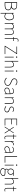

<svg xmlns="http://www.w3.org/2000/svg" viewBox="5060 -5907 1103 11263"><g transform="rotate(90 5611.5 -275.5)"><path d="M110.4 0V-725.6H299.8Q411.1 -725.6 474.1 -681.6Q537.1 -637.7 537.1 -549.8Q537.1 -491.2 507.3 -449.7Q477.5 -408.2 421.9 -391.6V-386.7Q496.1 -375 539.1 -329.6Q582 -284.2 582 -210.9Q582 -109.4 510.7 -54.7Q439.5 0 313.5 0ZM147.5 -404.3H278.3Q498 -404.3 498 -547.9Q498 -626 445.8 -660.2Q393.6 -694.3 285.2 -694.3H147.5ZM147.5 -33.2H299.8Q417 -33.2 481 -76.7Q544.9 -120.1 544.9 -209Q544.9 -371.1 299.8 -371.1H147.5Z M772.5 -416V-90.8Q857.4 -19.5 936.5 -19.5Q1020.5 -19.5 1075.2 -90.3Q1129.9 -161.1 1129.9 -271.5Q1129.9 -378.9 1087.4 -442.9Q1044.9 -506.8 953.1 -506.8Q878.9 -506.8 772.5 -416ZM737.3 243.2V-527.3H766.6L772.5 -459H774.4Q877 -540 956.1 -540Q1060.5 -540 1114.3 -468.8Q1168 -397.5 1168 -271.5Q1168 -141.6 1100.1 -64.5Q1032.2 12.7 933.6 12.7Q859.4 12.7 772.5 -52.7V243.2Z M1332 0V-527.3H1361.3L1367.2 -443.4H1369.1Q1454.1 -540 1536.1 -540Q1654.3 -540 1681.6 -429.7Q1781.2 -540 1862.3 -540Q2018.6 -540 2018.6 -338.9V0H1983.4V-334Q1983.4 -506.8 1858.4 -506.8Q1784.2 -506.8 1692.4 -403.3V0H1657.2V-334Q1657.2 -506.8 1533.2 -506.8Q1456.1 -506.8 1367.2 -403.3V0Z M2420.9 -790 2410.2 -758.8Q2375 -775.4 2346.7 -775.4Q2259.8 -775.4 2259.8 -650.4V-527.3H2384.8V-494.1H2259.8V0H2225.6V-494.1H2152.3V-522.5L2225.6 -527.3V-655.3Q2225.6 -730.5 2257.3 -768.6Q2289.1 -806.6 2347.7 -806.6Q2381.8 -806.6 2420.9 -790Z M2669.9 0V-22.5L3099.6 -693.4H2708V-725.6H3146.5V-705.1L2716.8 -33.2H3151.4V0Z M3310.5 0V-527.3H3345.7V0ZM3329.1 -660.2Q3312.5 -660.2 3301.8 -670.4Q3291 -680.7 3291 -698.2Q3291 -716.8 3301.8 -727.1Q3312.5 -737.3 3329.1 -737.3Q3344.7 -737.3 3356.4 -727.1Q3368.2 -716.8 3368.2 -698.2Q3368.2 -681.6 3356.4 -670.9Q3344.7 -660.2 3329.1 -660.2Z M3554.7 0V-793.9H3589.8V-441.4Q3636.7 -489.3 3680.2 -514.6Q3723.6 -540 3774.4 -540Q3855.5 -540 3894.5 -490.2Q3933.6 -440.4 3933.6 -338.9V0H3897.5V-334Q3897.5 -421.9 3867.2 -464.4Q3836.9 -506.8 3770.5 -506.8Q3723.6 -506.8 3683.6 -482.9Q3643.6 -459 3589.8 -403.3V0Z M4128.9 0V-527.3H4164.1V0ZM4147.5 -660.2Q4130.9 -660.2 4120.1 -670.4Q4109.4 -680.7 4109.4 -698.2Q4109.4 -716.8 4120.1 -727.1Q4130.9 -737.3 4147.5 -737.3Q4163.1 -737.3 4174.8 -727.1Q4186.5 -716.8 4186.5 -698.2Q4186.5 -681.6 4174.8 -670.9Q4163.1 -660.2 4147.5 -660.2Z M4782.2 12.7Q4632.8 12.7 4540 -96.7L4565.4 -123Q4651.4 -22.5 4782.2 -22.5Q4869.1 -22.5 4920.9 -64.9Q4972.7 -107.4 4972.7 -175.8Q4972.7 -210.9 4962.9 -236.3Q4953.1 -261.7 4931.2 -280.3Q4909.2 -298.8 4890.6 -309.6Q4872.1 -320.3 4837.9 -335.9L4727.5 -385.7Q4697.3 -399.4 4676.8 -411.6Q4656.2 -423.8 4630.9 -444.8Q4605.5 -465.8 4592.3 -496.1Q4579.1 -526.4 4579.1 -564.5Q4579.1 -642.6 4637.2 -690.9Q4695.3 -739.3 4785.2 -739.3Q4904.3 -739.3 4983.4 -653.3L4960 -627.9Q4888.7 -704.1 4785.2 -704.1Q4710 -704.1 4663.6 -667Q4617.2 -629.9 4617.2 -568.4Q4617.2 -536.1 4628.4 -511.2Q4639.6 -486.3 4663.1 -468.3Q4686.5 -450.2 4701.2 -441.9Q4715.8 -433.6 4744.1 -420.9L4855.5 -371.1Q4930.7 -336.9 4970.2 -295.9Q5009.8 -254.9 5009.8 -178.7Q5009.8 -94.7 4946.8 -41Q4883.8 12.7 4782.2 12.7Z M5273.4 12.7Q5207 12.7 5164.6 -22.9Q5122.1 -58.6 5122.1 -129.9Q5122.1 -216.8 5203.6 -262.7Q5285.2 -308.6 5465.8 -329.1Q5471.7 -506.8 5337.9 -506.8Q5245.1 -506.8 5166 -443.4L5147.5 -471.7Q5240.2 -540 5339.8 -540Q5502 -540 5502 -340.8V0H5471.7L5466.8 -70.3H5463.9Q5362.3 12.7 5273.4 12.7ZM5276.4 -19.5Q5359.4 -19.5 5465.8 -109.4V-297.9Q5298.8 -279.3 5228.5 -239.3Q5158.2 -199.2 5158.2 -130.9Q5158.2 -73.2 5190.9 -46.4Q5223.6 -19.5 5276.4 -19.5Z M5696.3 0V-527.3H5725.6L5731.4 -443.4H5733.4Q5828.1 -540 5916 -540Q5997.1 -540 6036.1 -490.2Q6075.2 -440.4 6075.2 -338.9V0H6039.1V-334Q6039.1 -421.9 6008.8 -464.4Q5978.5 -506.8 5912.1 -506.8Q5865.2 -506.8 5825.2 -482.9Q5785.2 -459 5731.4 -403.3V0Z M6398.4 12.7Q6293 12.7 6207 -58.6L6229.5 -87.9Q6308.6 -19.5 6401.4 -19.5Q6464.8 -19.5 6499.5 -51.8Q6534.2 -84 6534.2 -130.9Q6534.2 -155.3 6522.9 -175.3Q6511.7 -195.3 6490.2 -210Q6468.8 -224.6 6449.7 -233.4Q6430.7 -242.2 6402.3 -252.9Q6371.1 -264.6 6360.8 -268.6Q6350.6 -272.5 6323.7 -284.2Q6296.9 -295.9 6285.6 -305.7Q6274.4 -315.4 6258.8 -330.1Q6243.2 -344.7 6237.3 -363.3Q6231.4 -381.8 6231.4 -403.3Q6231.4 -460.9 6275.4 -500.5Q6319.3 -540 6397.5 -540Q6480.5 -540 6543.9 -486.3L6522.5 -459Q6459 -506.8 6394.5 -506.8Q6333 -506.8 6300.8 -477.1Q6268.6 -447.3 6268.6 -405.3Q6268.6 -386.7 6276.4 -371.1Q6284.2 -355.5 6293.9 -345.7Q6303.7 -335.9 6324.2 -325.2Q6344.7 -314.5 6356.9 -309.1Q6369.1 -303.7 6395.5 -293.9Q6399.4 -293 6420.4 -284.7Q6441.4 -276.4 6446.3 -274.4Q6451.2 -272.5 6469.7 -264.6Q6488.3 -256.8 6494.1 -252.9Q6500 -249 6514.6 -240.2Q6529.3 -231.4 6534.2 -224.6Q6539.1 -217.8 6548.8 -207Q6558.6 -196.3 6562 -185.5Q6565.4 -174.8 6568.4 -161.1Q6571.3 -147.5 6571.3 -132.8Q6571.3 -71.3 6524.9 -29.3Q6478.5 12.7 6398.4 12.7Z M6940.4 0V-725.6H7330.1V-693.4H6977.5V-404.3H7273.4V-371.1H6977.5V-33.2H7340.8V0Z M7406.2 0 7587.9 -275.4 7422.9 -527.3H7462.9L7551.8 -386.7Q7561.5 -370.1 7582 -340.3Q7602.5 -310.5 7609.4 -299.8H7613.3Q7627.9 -324.2 7669.9 -386.7L7756.8 -527.3H7794.9L7629.9 -273.4L7810.5 0H7769.5L7671.9 -151.4Q7650.4 -188.5 7608.4 -248H7603.5Q7593.8 -234.4 7583.5 -218.3Q7573.2 -202.1 7560.5 -182.6Q7547.9 -163.1 7541 -151.4L7445.3 0Z M8066.4 12.7Q7997.1 12.7 7969.7 -26.4Q7942.4 -65.4 7942.4 -139.6V-494.1H7858.4V-522.5L7942.4 -527.3L7946.3 -680.7H7977.5V-527.3H8132.8V-494.1H7977.5V-134.8Q7977.5 -77.1 7996.6 -48.3Q8015.6 -19.5 8069.3 -19.5Q8098.6 -19.5 8135.7 -37.1L8148.4 -6.8Q8091.8 12.7 8066.4 12.7Z M8264.6 0V-527.3H8293.9L8299.8 -427.7H8301.8Q8363.3 -540 8451.2 -540Q8480.5 -540 8502 -529.3L8493.2 -496.1Q8471.7 -504.9 8446.3 -504.9Q8407.2 -504.9 8367.7 -470.7Q8328.1 -436.5 8299.8 -364.3V0Z M8715.8 12.7Q8649.4 12.7 8606.9 -22.9Q8564.5 -58.6 8564.5 -129.9Q8564.5 -216.8 8646 -262.7Q8727.5 -308.6 8908.2 -329.1Q8914.1 -506.8 8780.3 -506.8Q8687.5 -506.8 8608.4 -443.4L8589.8 -471.7Q8682.6 -540 8782.2 -540Q8944.3 -540 8944.3 -340.8V0H8914.1L8909.2 -70.3H8906.2Q8804.7 12.7 8715.8 12.7ZM8718.8 -19.5Q8801.8 -19.5 8908.2 -109.4V-297.9Q8741.2 -279.3 8670.9 -239.3Q8600.6 -199.2 8600.6 -130.9Q8600.6 -73.2 8633.3 -46.4Q8666 -19.5 8718.8 -19.5Z M9143.6 0V-725.6H9180.7V-33.2H9520.5V0Z M9646.5 0V-527.3H9681.6V0ZM9665 -660.2Q9648.4 -660.2 9637.7 -670.4Q9627 -680.7 9627 -698.2Q9627 -716.8 9637.7 -727.1Q9648.4 -737.3 9665 -737.3Q9680.7 -737.3 9692.4 -727.1Q9704.1 -716.8 9704.1 -698.2Q9704.1 -681.6 9692.4 -670.9Q9680.7 -660.2 9665 -660.2Z M10060.5 256.8Q9960.9 256.8 9902.3 216.8Q9843.8 176.8 9843.8 110.4Q9843.8 76.2 9865.2 41.5Q9886.7 6.8 9923.8 -19.5V-24.4Q9877 -50.8 9877 -108.4Q9877 -166 9935.5 -205.1V-209Q9868.2 -268.6 9868.2 -353.5Q9868.2 -433.6 9920.4 -486.8Q9972.7 -540 10048.8 -540Q10085.9 -540 10118.2 -527.3H10293.9V-494.1H10168Q10230.5 -441.4 10230.5 -353.5Q10230.5 -274.4 10177.7 -220.7Q10125 -167 10048.8 -167Q10001 -167 9960 -191.4Q9914.1 -156.2 9914.1 -111.3Q9914.1 -38.1 10017.6 -38.1H10133.8Q10220.7 -38.1 10261.7 -9.3Q10302.7 19.5 10302.7 80.1Q10302.7 150.4 10234.9 203.6Q10167 256.8 10060.5 256.8ZM10048.8 -200.2Q10108.4 -200.2 10150.9 -243.7Q10193.4 -287.1 10193.4 -353.5Q10193.4 -421.9 10151.4 -464.4Q10109.4 -506.8 10048.8 -506.8Q9988.3 -506.8 9947.3 -464.8Q9906.2 -422.9 9906.2 -353.5Q9906.2 -287.1 9948.2 -243.7Q9990.2 -200.2 10048.8 -200.2ZM10062.5 224.6Q10152.3 224.6 10209.5 181.6Q10266.6 138.7 10266.6 84Q10266.6 -2 10138.7 -2H10019.5Q9993.2 -2 9955.1 -10.7Q9881.8 39.1 9881.8 107.4Q9881.8 161.1 9929.7 192.9Q9977.5 224.6 10062.5 224.6Z M10419.9 0V-793.9H10455.1V-441.4Q10502 -489.3 10545.4 -514.6Q10588.9 -540 10639.6 -540Q10720.7 -540 10759.8 -490.2Q10798.8 -440.4 10798.8 -338.9V0H10762.7V-334Q10762.7 -421.9 10732.4 -464.4Q10702.1 -506.8 10635.7 -506.8Q10588.9 -506.8 10548.8 -482.9Q10508.8 -459 10455.1 -403.3V0Z M11129.9 12.7Q11060.5 12.7 11033.2 -26.4Q11005.9 -65.4 11005.9 -139.6V-494.1H10921.9V-522.5L11005.9 -527.3L11009.8 -680.7H11041V-527.3H11196.3V-494.1H11041V-134.8Q11041 -77.1 11060.1 -48.3Q11079.1 -19.5 11132.8 -19.5Q11162.1 -19.5 11199.2 -37.1L11211.9 -6.8Q11155.3 12.7 11129.9 12.7Z"/></g></svg>

Font: Bpmf Zihi Sans ExtraLight
Style: ExtraLight
Weight: 250
Foundry: But Ko
Version: Version 1.320